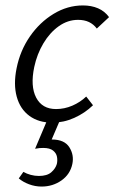

<svg xmlns="http://www.w3.org/2000/svg" viewBox="-20 -443 421 706"><path d="M172 8Q122 8 88 -17Q54 -42 41.5 -87.5Q29 -133 41 -192Q54 -257 90 -309Q126 -361 177 -392Q228 -423 285 -423Q316 -423 340.5 -412.5Q365 -402 381 -380L336 -338Q324 -354 307 -362Q290 -370 267 -370Q229 -370 196 -346.5Q163 -323 139.5 -283.5Q116 -244 106 -197Q91 -126 113 -84Q135 -42 186 -42Q217 -42 246 -54.5Q275 -67 297 -88L322 -56Q292 -27 253 -9.5Q214 8 172 8ZM153 0H200L164 84L131 76Q139 72 149.5 71Q160 70 171 70Q217 70 235 98.5Q253 127 246 160Q238 198 206 220.5Q174 243 133 243Q109 243 86.5 234.5Q64 226 49 213L66 189Q78 196 93 200Q108 204 123 204Q153 204 168.5 190.5Q184 177 189 160Q192 147 189.5 133.5Q187 120 175 110.5Q163 101 139 101Q132 101 125.5 101.5Q119 102 109 104Z"/></svg>

Font: Ysabeau
Style: Italic
Weight: 400
Italic angle: -12°
Designer: Christian Thalmann (Catharsis Fonts)
Version: Version 2.000;gftools[0.9.27.dev2+g8671c4b]